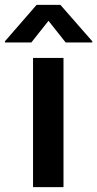

<svg xmlns="http://www.w3.org/2000/svg" viewBox="-76 -768 398 788"><path d="M59.6 -530.3H184.6V0H59.6ZM123 -682.6 52.7 -593.8H-55.7V-598.6L74.2 -748H171.9L302.7 -598.6V-593.8H193.4Z"/></svg>

Font: Pretendard JP SemiBold
Style: Regular
Weight: 600
Designer: Base glyphs from Inter by Rasmus Andersson; Hangeul glyphs from Noto Sans CJK(Source Han Sans) by Jang Soo-young and Kan
Foundry: Kil Hyung-jin
Version: Version 1.309